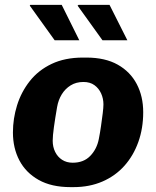

<svg xmlns="http://www.w3.org/2000/svg" viewBox="-20 -757 640 787"><path d="M269 10Q191 10 138.5 -19.5Q86 -49 59.5 -99.5Q33 -150 33 -214Q33 -271 50 -325.5Q67 -380 102 -424.5Q137 -469 191.5 -495Q246 -521 320 -521H334Q411 -521 462.5 -492Q514 -463 540.5 -412.5Q567 -362 567 -297Q567 -231 547 -175Q527 -119 490 -77.5Q453 -36 400 -13Q347 10 281 10ZM278 -90Q323 -90 350 -118Q377 -146 385 -187Q390 -212 394 -240Q398 -268 401 -292Q404 -316 404 -329Q404 -353 394.5 -374Q385 -395 367 -408Q349 -421 322 -421Q292 -421 269.5 -407Q247 -393 233 -370Q219 -347 214 -318Q206 -272 201 -236Q196 -200 196 -180Q196 -155 206 -134.5Q216 -114 234.5 -102Q253 -90 278 -90ZM400 -592 298 -734 302 -737H429L502 -592ZM204 -592 102 -734 104 -737H233L305 -592Z"/></svg>

Font: Chivo Mono Medium
Style: Bold Italic
Weight: 700
Italic angle: -8.05°
Monospace: yes
Version: Version 1.008